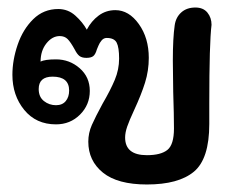

<svg xmlns="http://www.w3.org/2000/svg" viewBox="-20 -478 648 511"><path d="M88 -314Q99 -320 129 -320Q165 -320 192 -296.5Q219 -273 219 -236Q219 -199 193 -173Q167 -147 129 -147Q76 -147 44.5 -185.5Q13 -224 13 -279Q13 -318 27 -359Q41 -400 68.5 -427Q96 -454 135 -454Q161 -454 180.5 -436.5Q200 -419 211 -399Q223 -422 242.5 -436.5Q262 -451 287 -451Q323 -451 349.5 -414Q376 -377 376 -324Q376 -290 366 -258Q356 -226 337 -185Q324 -157 318.5 -141Q313 -125 313 -112Q313 -65 371 -65Q408 -65 425.5 -79Q443 -93 443 -136Q443 -171 441 -233L440 -317Q440 -377 445 -411Q448 -432 462.5 -445Q477 -458 500 -458Q521 -458 532 -444.5Q543 -431 543 -412Q537 -364 537 -203V-148Q537 -55 496 -21Q455 13 371 13Q293 13 254 -18.5Q215 -50 215 -101Q215 -124 224.5 -145.5Q234 -167 253 -202Q274 -238 285.5 -265.5Q297 -293 297 -322Q297 -352 290.5 -364.5Q284 -377 264 -377Q256 -377 250.5 -370.5Q245 -364 242 -356.5Q239 -349 238 -347Q234 -333 228 -328.5Q222 -324 210 -324Q198 -324 191.5 -329Q185 -334 179 -346Q168 -366 160 -374Q152 -382 139 -382Q119 -382 103.5 -362.5Q88 -343 88 -314ZM120 -274Q83 -274 83 -241Q83 -220 97 -209Q111 -198 129 -198Q146 -198 155 -209Q164 -220 164 -237Q164 -274 120 -274Z"/></svg>

Font: Itim
Style: Regular
Weight: 400
Designer: Suppakit Chalermlarp
Version: Version 1.002g